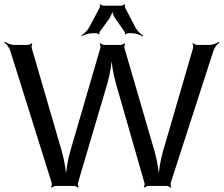

<svg xmlns="http://www.w3.org/2000/svg" viewBox="-31 -856 1030 884"><path d="M933 -649H877C871 -649 861 -654 858 -657L855 -655C858 -651 859 -640 858 -635L719 -158C707 -116 698 -59 698 -26H702C702 -59 693 -116 681 -158L542 -635C541 -640 542 -651 545 -655L542 -657C539 -654 529 -649 523 -649H450C444 -649 434 -654 431 -657L428 -655C431 -651 432 -640 431 -635L292 -158C280 -116 271 -59 271 -26H275C275 -59 266 -116 254 -158L115 -635C114 -640 115 -651 118 -655L115 -657C112 -654 102 -649 96 -649H35C21 -649 0 -657 -8 -664L-11 -660C-2 -654 12 -637 16 -623L207 -14C208 -8 207 2 204 6L207 8C210 5 220 0 226 0H309C315 0 325 5 328 8L331 6C328 2 327 -9 328 -14L464 -474C476 -516 485 -573 485 -606H481C481 -573 490 -516 502 -474L634 -14C636 -9 634 2 631 6L634 8C637 5 647 0 653 0H736C742 0 752 5 754 8L758 6C755 2 754 -8 755 -14L952 -623C956 -637 970 -654 979 -660L977 -664C968 -657 947 -649 933 -649ZM394 -703H413C416 -703 422 -700 423 -698L427 -700C426 -702 427 -709 429 -711L470 -767C479 -780 488 -801 488 -813H484C484 -801 493 -780 502 -767L542 -711C544 -709 545 -702 544 -700L548 -698C549 -700 555 -703 558 -703H577C594 -703 616 -695 626 -688L628 -692C618 -698 600 -714 593 -729L546 -819C544 -823 543 -832 545 -834L542 -836C540 -834 532 -830 528 -830H445C441 -830 433 -834 432 -836L428 -834C430 -832 429 -823 427 -819L379 -729C371 -714 353 -698 343 -692L345 -689C355 -695 377 -703 394 -703Z"/></svg>

Font: Gamestation Storm
Style: Regular
Weight: 400
Designer: Jonas Hecksher
Foundry: Jonas Hecksher, Playtypeª, e-types AS
Version: Version 1.003